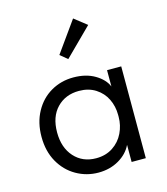

<svg xmlns="http://www.w3.org/2000/svg" viewBox="-108 -797 775 889"><g transform="rotate(-15 279.5 -352.0)"><path d="M415 -440H483V0H415V-82Q396 -42 353 -17Q310 8 255 8Q198 8 149 -20Q100 -48 71 -99.5Q42 -151 42 -220Q42 -288 70.5 -340Q99 -392 147.5 -420Q196 -448 255 -448Q315 -448 357.5 -423Q400 -398 415 -362ZM411 -217V-227Q411 -268 394 -303Q377 -338 343.5 -359.5Q310 -381 264 -381Q199 -381 158 -338.5Q117 -296 117 -221Q117 -148 157 -103.5Q197 -59 262 -59Q308 -59 342 -81.5Q376 -104 393.5 -140.5Q411 -177 411 -217ZM220 -565 325 -712 385 -665 255 -536Z"/></g></svg>

Font: Tilda Sans
Style: Regular
Weight: 400
Designer: ParaType Ltd
Foundry: ParaType Ltd
Version: Version 1.002W